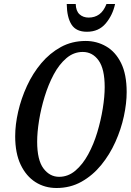

<svg xmlns="http://www.w3.org/2000/svg" viewBox="-20 -930 656 961"><path d="M263 11Q204 11 157.5 -18.5Q111 -48 83.5 -105.5Q56 -163 56 -248Q56 -306 71 -371.5Q86 -437 115 -500Q144 -563 186.5 -613.5Q229 -664 284.5 -694.5Q340 -725 409 -725Q464 -725 511 -698Q558 -671 586 -614.5Q614 -558 614 -469Q614 -413 600 -348Q586 -283 557.5 -219.5Q529 -156 486.5 -104Q444 -52 388 -20.5Q332 11 263 11ZM276 -45Q321 -45 357.5 -76Q394 -107 421.5 -157.5Q449 -208 467 -268Q485 -328 494.5 -387.5Q504 -447 504 -494Q504 -585 473.5 -627.5Q443 -670 394 -670Q349 -670 312.5 -639Q276 -608 249 -557.5Q222 -507 203.5 -446.5Q185 -386 175.5 -327Q166 -268 166 -221Q166 -129 197.5 -87Q229 -45 276 -45ZM415 -771Q361 -771 338 -807Q315 -843 314 -910H359Q360 -875 378 -858.5Q396 -842 424 -842Q454 -842 476.5 -858Q499 -874 513 -910H556Q544 -854 509 -812.5Q474 -771 415 -771Z"/></svg>

Font: Noto Serif ExtraCondensed Medium
Style: Italic
Weight: 500
Width: 2
Italic angle: -12°
Designer: Monotype Design Team
Foundry: Monotype Imaging Inc.
Version: Version 2.013; ttfautohint (v1.8.4.7-5d5b)